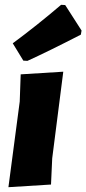

<svg xmlns="http://www.w3.org/2000/svg" viewBox="-20 -774 359 798"><path d="M234 -754 251 -753 319 -647 316 -630Q182 -561 94 -521L77 -522L33 -594Q132 -667 234 -754ZM243 -476 197 -116 192 -7 15 4 62 -352 66 -465Z"/></svg>

Font: Alegreya Sans SC Black
Style: Italic
Weight: 900
Italic angle: -7°
Designer: Juan Pablo del Peral
Foundry: Huerta Tipografica
Version: Version 2.007